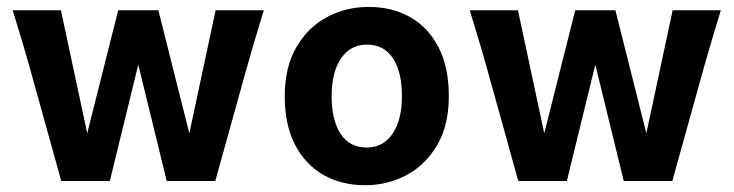

<svg xmlns="http://www.w3.org/2000/svg" viewBox="-20 -528 2140 560"><path d="M324.7 -498H441.9L532.2 -139.2L608.9 -498H749.5Q738.3 -460.9 729.7 -432.9Q721.2 -404.8 713.9 -379.4Q706.5 -354 698.2 -324.7L607.9 0H466.3L383.3 -339.4L300.3 0H158.7L68.4 -324.7Q57.6 -363.8 45.9 -402.8Q34.2 -441.9 17.1 -498H157.7L234.4 -139.2Z M810.5 -247.6Q810.5 -331.5 844 -389.6Q877.4 -447.8 933.1 -477.8Q988.8 -507.8 1054.7 -507.8Q1124 -507.8 1176.8 -477.8Q1229.5 -447.8 1259.3 -389.6Q1289.1 -331.5 1289.1 -247.6Q1289.1 -163.6 1255.6 -105.7Q1222.2 -47.9 1166.5 -17.8Q1110.8 12.2 1044.9 12.2Q976.1 12.2 923.3 -17.8Q870.6 -47.9 840.6 -105.7Q810.5 -163.6 810.5 -247.6ZM947.3 -247.6Q947.3 -177.7 973.4 -137.7Q999.5 -97.7 1049.8 -97.7Q1097.2 -97.7 1124.8 -137.7Q1152.3 -177.7 1152.3 -247.6Q1152.3 -317.9 1126.2 -357.9Q1100.1 -397.9 1049.8 -397.9Q1002.4 -397.9 974.9 -357.9Q947.3 -317.9 947.3 -247.6Z M1657.7 -498H1774.9L1865.2 -139.2L1941.9 -498H2082.5Q2071.3 -460.9 2062.7 -432.9Q2054.2 -404.8 2046.9 -379.4Q2039.6 -354 2031.2 -324.7L1940.9 0H1799.3L1716.3 -339.4L1633.3 0H1491.7L1401.4 -324.7Q1390.6 -363.8 1378.9 -402.8Q1367.2 -441.9 1350.1 -498H1490.7L1567.4 -139.2Z"/></svg>

Font: Andika
Style: Bold
Weight: 700
Designer: Victor Gaultney, Annie Olsen, Julie Remington, Don Collingsworth, Eric Hays, Becca Hirsbrunner
Foundry: SIL International
Version: Version 6.101